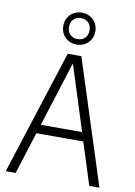

<svg xmlns="http://www.w3.org/2000/svg" viewBox="-105 -1058 788 1124"><g transform="rotate(10 289.0 -496.0)"><path d="M507 0 427.5 -250H148.5L69.5 0H10.5L248.5 -740H329.5L567.5 0ZM165.5 -303H411L288 -689.5ZM194.5 -896.5Q194.5 -923.5 206.8 -945.2Q219 -967 240.8 -979.2Q262.5 -991.5 289.5 -991.5Q316.5 -991.5 338.2 -979.2Q360 -967 372.5 -945.2Q385 -923.5 385 -896.5Q385 -869.5 372.5 -848Q360 -826.5 338.2 -814.2Q316.5 -802 289.5 -802Q262.5 -802 240.8 -814.2Q219 -826.5 206.8 -848Q194.5 -869.5 194.5 -896.5ZM350.5 -896.5Q350.5 -925.5 333.8 -942.2Q317 -959 289.5 -959Q262.5 -959 245.5 -942.2Q228.5 -925.5 228.5 -896.5Q228.5 -868 245.5 -851.2Q262.5 -834.5 289.5 -834.5Q317 -834.5 333.8 -851.2Q350.5 -868 350.5 -896.5Z"/></g></svg>

Font: Encode Sans Condensed Light
Style: Regular
Weight: 300
Width: 3
Designer: Multiple Designers
Foundry: Impallari Type
Version: Version 2.000